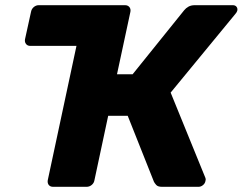

<svg xmlns="http://www.w3.org/2000/svg" viewBox="-20 -720 935 740"><path d="M274.8 -543.1H96.8Q86.1 -543.1 80.4 -550.4Q74.6 -557.6 76.3 -568.3L99.6 -674.5Q101.6 -685.5 110.2 -692.8Q118.8 -700 129.4 -700H461.7Q472.7 -700 478.7 -692.8Q484.6 -685.5 482.6 -674.5ZM877.2 -700Q887 -700 891.7 -693.7Q896.5 -687.4 894.5 -678.8Q892.9 -672.9 887.7 -667L637.7 -363.1L771.9 -33.8Q773.9 -28.8 771.9 -22.8Q770.5 -13.4 762.5 -6.7Q754.5 0 745.1 0H604.4Q588.5 0 582.1 -7.2Q575.8 -14.5 573.4 -19.2L472.2 -273.8H397L343.9 -25.1Q342.2 -14.5 333.5 -7.2Q324.7 0 313.7 0H184.5Q173.9 0 168.1 -6.9Q162.4 -13.9 164 -25.1L302.8 -674.5Q304.8 -685.5 313.3 -692.8Q321.9 -700 332.5 -700H461.7Q472.7 -700 478.7 -692.8Q484.6 -685.5 482.6 -674.5L430.9 -433.7H491.1L689.9 -680.6Q696.3 -688.6 706.3 -694.3Q716.4 -700 730.9 -700Z"/></svg>

Font: Rubik Light
Style: Italic
Weight: 300
Italic angle: -12°
Designer: Hubert and Fischer
Foundry: Hubert and Fischer
Version: Version 2.300;gftools[0.9.30]